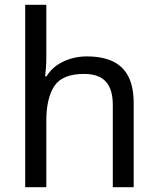

<svg xmlns="http://www.w3.org/2000/svg" viewBox="-20 -780 658 800"><path d="M173 -537Q173 -518 171.5 -498Q170 -478 168 -462H174Q191 -490 217 -508Q243 -526 275 -535.5Q307 -545 341 -545Q406 -545 449.5 -524.5Q493 -504 515 -461Q537 -418 537 -349V0H450V-343Q450 -408 421 -440Q392 -472 330 -472Q240 -472 206.5 -421.5Q173 -371 173 -277V0H85V-760H173Z"/></svg>

Font: hexutelugu05
Style: Book
Weight: 400
Designer: Jelle Bosma - Monotype Design Team
Foundry: Monotype Imaging Inc.
Version: Version 2.003